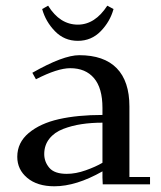

<svg xmlns="http://www.w3.org/2000/svg" viewBox="-20 -651 570 678"><path d="M41 -97.2Q41 -147.5 81.5 -181.4Q122.1 -215.3 188 -230.2Q253.9 -245.1 341.8 -245.1V-270Q341.8 -339.8 312 -375Q282.2 -410.2 228 -410.2Q183.1 -410.2 106.9 -371.1L94.2 -394Q203.1 -456.1 259.8 -456.1Q347.2 -456.1 392.1 -410.2Q437 -364.3 437 -274.9V-25.9H509.8V0H342.8L341.8 -23.9V-45.9Q249 6.8 171.9 6.8Q111.8 6.8 76.4 -22.7Q41 -52.2 41 -97.2ZM128.9 -619.1 149.9 -630.9Q191.4 -564 254.9 -564Q315.4 -564 358.9 -630.9L380.9 -619.1Q368.7 -574.7 335.7 -540.8Q302.7 -506.8 254.9 -506.8Q207 -506.8 174.1 -540.8Q141.1 -574.7 128.9 -619.1ZM136.2 -106.9Q136.2 -79.6 154.3 -58.3Q172.4 -37.1 215.8 -37.1Q247.6 -37.1 282.7 -49.6Q317.9 -62 341.8 -76.2V-217.8Q302.2 -217.8 268.1 -212.6Q233.9 -207.5 202.9 -195.6Q171.9 -183.6 154.1 -160.9Q136.2 -138.2 136.2 -106.9Z"/></svg>

Font: Dehuti Alt
Style: Bold
Weight: 700
Version: Version 1.2